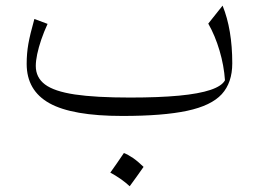

<svg xmlns="http://www.w3.org/2000/svg" viewBox="-20 -398 900 668"><path d="M762.7 -118.7Q752 -98.6 712.2 -85.2Q672.4 -71.8 602.8 -65.2Q533.2 -58.6 432.6 -58.6Q312.5 -58.6 240.5 -69.3Q168.5 -80.1 136.5 -104.2Q104.5 -128.4 104.5 -168.5Q104.5 -186 109.4 -209.5Q114.3 -232.9 123.5 -260Q132.8 -287.1 145.5 -314.9L99.6 -332Q84.5 -278.3 78.6 -245.1Q72.8 -211.9 72.8 -175.8Q72.8 -83 152.1 -38.8Q231.4 5.4 405.8 5.4Q547.4 5.4 631.1 -12.5Q714.8 -30.3 751.5 -70.3Q788.1 -110.4 788.1 -177.7Q788.1 -295.4 754.4 -378.4L704.6 -315.9Q728.5 -273.9 743.9 -221.7Q759.3 -169.4 762.7 -118.7ZM411.1 134.3Q398.9 152.3 387.5 168.9Q376 185.5 363.8 202.6Q381.3 211.9 398.7 223.9Q416 235.8 431.2 250Q443.8 232.9 455.8 216.1Q467.8 199.2 479.5 182.6Q459.5 163.1 442.6 151.6Q425.8 140.1 411.1 134.3Z"/></svg>

Font: Pinar FD VF
Style: Regular
Weight: 300
Designer: Amin Abedi
Version: Version 2.000